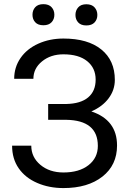

<svg xmlns="http://www.w3.org/2000/svg" viewBox="-20 -909 633 938"><path d="M447.3 -520Q447.3 -576.7 406 -610.1Q364.7 -643.6 290 -643.6Q227.5 -643.6 185.3 -609.1Q143.1 -574.7 143.1 -523.9H49.3Q49.3 -580.6 80.3 -625.5Q111.3 -670.4 167 -695.6Q222.7 -720.7 290 -720.7Q409.2 -720.7 475.1 -667.2Q541 -613.8 541 -518.6Q541 -469.2 510.7 -428.7Q480.5 -388.2 426.3 -364.7Q551.8 -322.8 551.8 -198.2Q551.8 -102.5 480.5 -46.4Q409.2 9.8 290 9.8Q219.2 9.8 161.4 -15.4Q103.5 -40.5 71.3 -86.9Q39.1 -133.3 39.1 -197.3H132.8Q132.8 -141.1 177.2 -103.8Q221.7 -66.4 290 -66.4Q366.7 -66.4 412.4 -102.1Q458 -137.7 458 -196.3Q458 -321.3 303.2 -323.7H215.3V-400.9H302.7Q374 -402.3 410.6 -433.1Q447.3 -463.9 447.3 -520ZM138.7 -836.9Q138.7 -858.9 152.1 -873.8Q165.5 -888.7 191.9 -888.7Q218.3 -888.7 231.9 -873.8Q245.6 -858.9 245.6 -836.9Q245.6 -814.9 231.9 -800.3Q218.3 -785.6 191.9 -785.6Q165.5 -785.6 152.1 -800.3Q138.7 -814.9 138.7 -836.9ZM348.6 -835.9Q348.6 -857.9 362.1 -873Q375.5 -888.2 401.9 -888.2Q428.2 -888.2 441.9 -873Q455.6 -857.9 455.6 -835.9Q455.6 -814 441.9 -799.3Q428.2 -784.7 401.9 -784.7Q375.5 -784.7 362.1 -799.3Q348.6 -814 348.6 -835.9Z"/></svg>

Font: SteelSelectRoboto
Style: Roboto-Regular
Weight: 400
Designer: Google
Version: Version 2.137; 2017